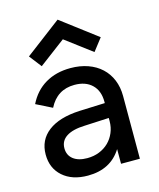

<svg xmlns="http://www.w3.org/2000/svg" viewBox="-115 -839 772 935"><g transform="rotate(-15 271.0 -372.0)"><path d="M39 -138Q39 -211 94.5 -253.5Q150 -296 253 -301L382 -306V-313Q382 -368 350 -399Q318 -430 262 -430Q174 -430 133 -349L53 -389Q83 -450 137 -482Q191 -514 264 -514Q312 -514 351.5 -500Q391 -486 419 -460Q447 -434 462 -397.5Q477 -361 477 -316V0H382V-74Q327 14 212 14Q133 14 86 -27.5Q39 -69 39 -138ZM231 -69Q264 -69 291.5 -80Q319 -91 339 -110.5Q359 -130 370.5 -157Q382 -184 382 -215V-231L259 -225Q199 -223 167 -202.5Q135 -182 135 -144Q135 -109 160.5 -89Q186 -69 231 -69ZM84 -621 265 -758 446 -621 398 -559 265 -659 132 -559Z"/></g></svg>

Font: NT Somic Medium
Style: Regular
Weight: 500
Designer: Ravid Balaliev — lead type designer, mastering
Michael Voronin — secret advisor, marketing
Ivan Kovalenko — best boy
Foundry: NT Type
Version: Version 0.7